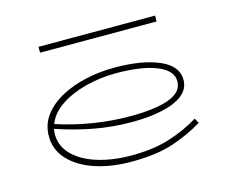

<svg xmlns="http://www.w3.org/2000/svg" viewBox="-81 -636 913 759"><g transform="rotate(-15 375.5 -256.0)"><path d="M370 11Q289 11 223.5 -10.5Q158 -32 119 -73Q80 -114 80 -171Q80 -218 107 -254.5Q134 -291 180 -316Q226 -341 283 -353.5Q340 -366 400 -366Q513 -366 582.5 -336Q652 -306 652 -250Q652 -211 620.5 -187Q589 -163 535.5 -151.5Q482 -140 414 -140Q334 -140 259 -154Q184 -168 107 -194Q105 -183 105 -171Q105 -124 139.5 -88.5Q174 -53 234 -33.5Q294 -14 370 -13Q463 -12 531.5 -33.5Q600 -55 655 -89L666 -69Q609 -34 540.5 -11.5Q472 11 370 11ZM400 -343Q336 -343 276 -327.5Q216 -312 172.5 -283Q129 -254 113 -212Q261 -164 414 -164Q474 -164 522.5 -172Q571 -180 599 -199Q627 -218 627 -250Q627 -294 566 -318.5Q505 -343 400 -343ZM609 -523V-499H132V-523Z"/></g></svg>

Font: Padyakke Expanded One
Style: Regular
Weight: 400
Designer: James Puckett
Foundry: Dunwich Type Founders
Version: Version 1.500; ttfautohint (v1.8.4.7-5d5b)